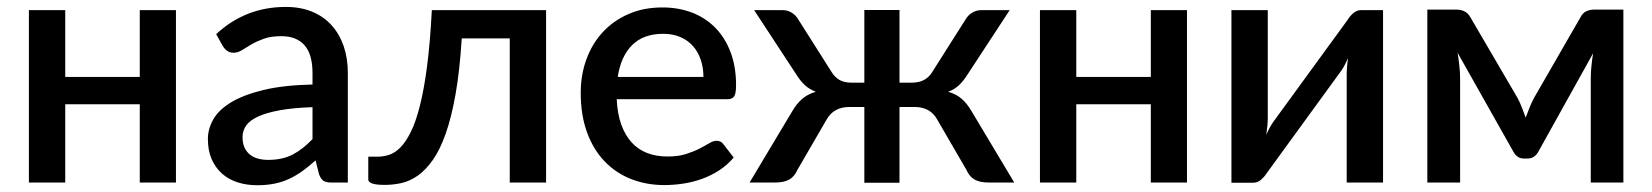

<svg xmlns="http://www.w3.org/2000/svg" viewBox="-20 -540 4888 568"><path d="M500.5 -510V0H393.5V-231.5H173V0H65.5V-510H173V-312.5H393.5V-510Z M904.5 -223Q847 -221 807.5 -213.8Q768 -206.5 743.5 -195.2Q719 -184 708.2 -168.5Q697.5 -153 697.5 -134.5Q697.5 -116.5 703.2 -103.8Q709 -91 719.2 -82.8Q729.5 -74.5 743.2 -70.8Q757 -67 773.5 -67Q815.5 -67 845.8 -82.8Q876 -98.5 904.5 -128.5ZM619.5 -439Q706 -519.5 825.5 -519.5Q869.5 -519.5 903.8 -505.2Q938 -491 961.2 -465Q984.5 -439 996.8 -403.2Q1009 -367.5 1009 -324V0H961Q945.5 0 937.5 -4.8Q929.5 -9.5 924 -24L913.5 -65.5Q894 -48 875 -34.2Q856 -20.5 835.8 -11Q815.5 -1.5 792.2 3.2Q769 8 741 8Q710 8 683.2 -0.5Q656.5 -9 637 -26.2Q617.5 -43.5 606.2 -69Q595 -94.5 595 -129Q595 -158.5 610.8 -186.5Q626.5 -214.5 662.8 -236.8Q699 -259 758.2 -273.5Q817.5 -288 904.5 -290V-324Q904.5 -379 881 -406Q857.5 -433 812 -433Q781 -433 760 -425.2Q739 -417.5 723.5 -408.5Q708 -399.5 696 -391.8Q684 -384 670.5 -384Q659.5 -384 651.8 -389.8Q644 -395.5 639 -404Z M1595.5 0H1488V-426.5H1346Q1340 -331 1327.8 -261.8Q1315.5 -192.5 1298.5 -144.5Q1281.5 -96.5 1260.5 -66.8Q1239.5 -37 1216 -20.5Q1192.5 -4 1167.8 1.5Q1143 7 1118 7Q1069.5 7 1069.5 -9V-76.5H1097.5Q1114 -76.5 1131.2 -82Q1148.5 -87.5 1164.5 -103.8Q1180.5 -120 1195.2 -149.5Q1210 -179 1222.2 -227.2Q1234.5 -275.5 1243.5 -344.8Q1252.5 -414 1257.5 -510H1595.5Z M2061 -312.5Q2061 -339.5 2053.2 -362.8Q2045.5 -386 2030.5 -403.2Q2015.5 -420.5 1993.2 -430.2Q1971 -440 1942 -440Q1883.5 -440 1850 -406.5Q1816.5 -373 1807.5 -312.5ZM1804.5 -246.5Q1806.5 -203 1818 -171.2Q1829.5 -139.5 1848.8 -118.5Q1868 -97.5 1894.8 -87.2Q1921.5 -77 1954.5 -77Q1986 -77 2009 -84.2Q2032 -91.5 2049 -100.2Q2066 -109 2078 -116.2Q2090 -123.5 2100 -123.5Q2113 -123.5 2120 -113.5L2150.5 -74Q2131.5 -51.5 2107.5 -36Q2083.5 -20.5 2056.5 -10.8Q2029.5 -1 2001 3.2Q1972.5 7.5 1945.5 7.5Q1892.5 7.5 1847.2 -10.2Q1802 -28 1768.8 -62.5Q1735.5 -97 1716.8 -148Q1698 -199 1698 -265.5Q1698 -318.5 1714.8 -364.5Q1731.5 -410.5 1762.8 -444.5Q1794 -478.5 1838.8 -498.2Q1883.5 -518 1940 -518Q1987 -518 2027 -502.8Q2067 -487.5 2096 -458Q2125 -428.5 2141.2 -385.8Q2157.5 -343 2157.5 -288.5Q2157.5 -263.5 2152 -255Q2146.5 -246.5 2132 -246.5Z M2980.5 0H2906.5Q2878 0 2862.8 -9Q2847.5 -18 2839 -37.5L2752.5 -186.5Q2742 -205.5 2725 -214.5Q2708 -223.5 2686.5 -223.5H2641V0.5H2537V-223.5H2492Q2470 -223.5 2453.2 -214.5Q2436.5 -205.5 2425.5 -186.5L2339 -37.5Q2330.5 -18 2315.2 -9Q2300 0 2271.5 0H2197.5L2323.5 -210.5Q2336.5 -233 2352.8 -247.2Q2369 -261.5 2393.5 -268.5Q2375 -275.5 2361.8 -287.5Q2348.5 -299.5 2336.5 -318.5L2211 -510H2295.5Q2310.5 -510 2323 -502Q2335.5 -494 2342.5 -481L2439.5 -328Q2449.5 -311.5 2463.5 -303.5Q2477.5 -295.5 2498.5 -295.5H2537V-510.5H2641V-295.5H2678Q2719.5 -295.5 2738.5 -328L2835.5 -481Q2842.5 -494 2855.2 -502Q2868 -510 2883 -510H2967L2841.5 -318.5Q2829.5 -299.5 2816.5 -287.5Q2803.5 -275.5 2785 -268.5Q2809.5 -261.5 2825.5 -247.2Q2841.5 -233 2854.5 -210.5Z M3491.5 -510V0H3384.5V-231.5H3164V0H3056.5V-510H3164V-312.5H3384.5V-510Z M4071.5 -510V0H3964V-319.5Q3964 -330 3965 -342.5Q3966 -355 3968 -368Q3963 -357 3958.2 -347.8Q3953.5 -338.5 3948 -331L3726.5 -26.5Q3720.5 -17 3710.5 -8.2Q3700.5 0.5 3688 0.5H3623V-510H3730.5V-190.5Q3730.5 -180 3729.2 -167Q3728 -154 3726 -141Q3736 -164 3746.5 -179L3968 -483Q3974 -493 3984 -501.5Q3994 -510 4006.5 -510Z M4782.5 -511.5V0H4686V-308.5Q4686 -324.5 4688 -344.8Q4690 -365 4693 -382.5L4530.5 -90.5Q4525.5 -81.5 4517.5 -76.2Q4509.5 -71 4499.5 -71H4488Q4478 -71 4470.2 -76.2Q4462.5 -81.5 4457.5 -90.5L4292 -384Q4295 -366.5 4297.2 -345.8Q4299.5 -325 4299.5 -308.5V0H4202.5V-511.5H4290.5Q4301.5 -511.5 4312.2 -506.5Q4323 -501.5 4331 -487L4469.5 -250Q4476.5 -237 4482.2 -222Q4488 -207 4493.5 -192Q4499 -207 4505 -222Q4511 -237 4518 -250L4654.5 -487Q4662 -502 4673 -506.8Q4684 -511.5 4695 -511.5Z"/></svg>

Font: Lato SemiBold
Style: Regular
Weight: 600
Designer: Lukasz Dziedzic with Adam Twardoch and Botio Nikoltchev
Foundry: tyPoland Lukasz Dziedzic
Version: Version 2.015; 2015-08-06; http://www.latofonts.com/